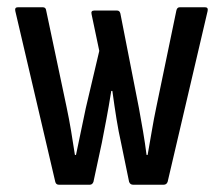

<svg xmlns="http://www.w3.org/2000/svg" viewBox="-20 -508 613 528"><path d="M142 0Q134 0 132 -8L22 -478Q20 -488 29 -488H98Q106 -488 107 -479L163 -214Q170 -181 175.5 -148Q181 -115 186 -82H189Q196 -114 202.5 -146.5Q209 -179 216 -211L253 -368L232 -468Q229 -479 239 -479H302Q309 -479 311 -471L362 -211Q368 -178 373.5 -146Q379 -114 383 -82H386Q392 -115 397.5 -148Q403 -181 410 -214L465 -479Q467 -488 474 -488H544Q553 -488 551 -478L441 -8Q438 0 430 0H346Q338 0 335 -8L313 -115Q306 -146 300.5 -180Q295 -214 289 -258H286Q279 -214 272.5 -180Q266 -146 260 -115L237 -8Q234 0 227 0Z"/></svg>

Font: Sofia Sans Condensed Medium
Style: Regular
Weight: 500
Designer: Botio Nikoltchev, Ani Petrova
Foundry: lettersoup
Version: Version 4.101; ttfautohint (v1.8.4.7-5d5b)